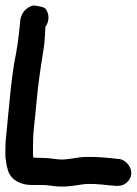

<svg xmlns="http://www.w3.org/2000/svg" viewBox="-22 -700 506 710"><path d="M-2 -119C-1 -109 1 -102 2 -93V-90L8 -68C20 -32 58 -16 94 -16H136C157 -16 177 -10 206 -10C234 -10 256 -14 282 -18C305 -22 348 -19 378 -15L403 -13C422 -11 436 -16 443 -22C485 -54 455 -106 420 -112H418L390 -115C353 -119 306 -122 272 -118C247 -115 227 -110 206 -110C187 -110 164 -116 137 -116L101 -117C101 -120 101 -124 100 -130V-158C101 -171 100 -183 101 -198C103 -233 109 -271 112 -313C118 -381 128 -450 138 -511C144 -546 144 -569 146 -601C161 -620 161 -650 146 -668C140 -676 101 -680 101 -680C72 -672 52 -648 52 -613C47 -561 41 -517 30 -464C19 -396 13 -321 6 -252C4 -219 -2 -188 -2 -154Z"/></svg>

Font: Stray Cat
Style: ExBlkCn
Weight: 1000
Version: Version 1.0